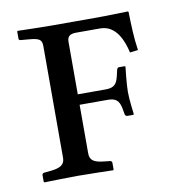

<svg xmlns="http://www.w3.org/2000/svg" viewBox="-60 -519 556 579"><g transform="rotate(-10 218.0 -230.0)"><path d="M176 -403C176 -420 185 -426 204 -426H277C326 -426 345 -375 353 -339L378 -342C372 -380 371 -419 370 -460L368 -462C368 -462 308 -460 278 -460H133C103 -460 32 -462 32 -462L29 -461V-438C29 -437 30 -433 35 -433L59 -431C93 -428 99 -423 99 -402V-61C99 -41 86 -32 56 -29L36 -27C32 -27 29 -24 29 -21V0L31 2C31 2 104 0 131 0C162 0 242 2 242 2L243 0V-21C243 -24 240 -27 236 -27L218 -29C190 -32 176 -39 176 -61V-210H262C288 -210 296 -200 301 -179L305 -157C306 -155 308 -152 312 -152H330L332 -154C332 -154 326 -198 326 -223C326 -247 332 -298 332 -298C332 -300 331 -301 329 -301H312C309 -301 307 -298 306 -295L301 -274C296 -254 289 -242 262 -242H176Z"/></g></svg>

Font: Linux Libertine O C
Style: Regular
Weight: 400
Designer: Philipp H. Poll
Foundry: Philipp H. Poll
Version: Version 4.0.3